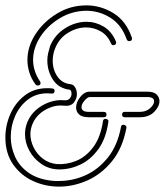

<svg xmlns="http://www.w3.org/2000/svg" viewBox="-37 -668 613 714"><path d="M103 -350Q98 -350 95 -354Q79 -376 72 -399Q65 -422 65 -445Q65 -495 95 -541Q125 -587 174 -617Q224 -648 284 -648Q338 -648 385 -619Q432 -590 453 -529Q454 -528 454 -525Q454 -515 443 -515Q437 -515 434 -522Q415 -576 373.5 -602Q332 -628 284 -628Q259 -628 233.5 -621Q208 -614 185 -600Q139 -572 112.5 -530.5Q86 -489 86 -445Q86 -425 92.5 -404.5Q99 -384 112 -365Q114 -361 114 -360Q114 -350 103 -350ZM184 -38Q147 -38 118 -57.5Q89 -77 72.5 -107Q56 -137 56 -170Q56 -191 64 -212Q75 -240 97.5 -259.5Q120 -279 148 -288.5Q176 -298 202 -295Q216 -294 222.5 -302Q229 -310 229 -319Q229 -329 224 -334Q181 -339 160 -371.5Q139 -404 139 -443Q139 -457 142 -470Q145 -483 149 -496Q166 -538 204.5 -562.5Q243 -587 285 -587Q318 -587 348 -569.5Q378 -552 394 -514Q395 -513 395 -510Q395 -500 384 -500Q379 -500 376 -506Q363 -537 337.5 -551.5Q312 -566 283 -566Q249 -566 216 -546Q183 -526 168 -488Q159 -466 159 -442Q159 -409 176.5 -383.5Q194 -358 225 -355Q236 -354 242.5 -343Q249 -332 249 -318Q249 -301 237.5 -286.5Q226 -272 200 -275Q166 -279 131.5 -259.5Q97 -240 83 -205Q80 -197 78 -188Q76 -179 76 -170Q76 -144 88.5 -119Q101 -94 123 -77.5Q145 -61 173 -58Q209 -55 245.5 -69.5Q282 -84 309.5 -120.5Q337 -157 346 -218Q347 -226 356 -226Q360 -226 363.5 -223Q367 -220 366 -215Q357 -152 328.5 -113Q300 -74 262 -56Q224 -38 184 -38ZM183 26Q131 26 85.5 5Q40 -16 11.5 -57Q-17 -98 -17 -157Q-17 -202 1.5 -244Q20 -286 55 -313Q90 -340 138 -340Q143 -340 148 -340Q153 -340 157 -339Q166 -339 166 -330Q166 -320 156 -320Q152 -320 148 -320.5Q144 -321 139 -321Q97 -321 66.5 -297.5Q36 -274 19.5 -237Q3 -200 3 -159Q3 -122 18.5 -86.5Q34 -51 68 -26.5Q102 -2 155 4Q162 5 168.5 5Q175 5 182 5Q234 5 281.5 -16.5Q329 -38 364.5 -82.5Q400 -127 413 -196Q414 -204 422 -204Q427 -204 430.5 -200.5Q434 -197 433 -192Q419 -117 379.5 -68.5Q340 -20 288 3Q236 26 183 26ZM294 -232Q268 -232 257 -242.5Q246 -253 246 -268Q246 -288 261.5 -307.5Q277 -327 296 -327H512Q535 -327 545.5 -316.5Q556 -306 556 -292Q556 -272 536.5 -252Q517 -232 483 -232H427Q417 -232 417 -242Q417 -252 427 -252H483Q506 -252 521 -265.5Q536 -279 536 -291Q536 -307 512 -307H296Q289 -307 277.5 -294Q266 -281 266 -269Q266 -262 272 -257Q278 -252 294 -252H349Q359 -252 359 -242Q359 -232 349 -232Z"/></svg>

Font: Neonderthaw
Style: Regular
Weight: 400
Designer: Robert E. Leuschke
Foundry: Robert E. Leuschke
Version: Version 1.010; ttfautohint (v1.8.3)